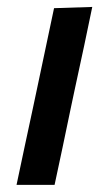

<svg xmlns="http://www.w3.org/2000/svg" viewBox="-20 -520 305 540"><path d="M26.5 0Q38 -54.5 48.8 -105.2Q59.5 -156 73 -218L83.5 -267.5Q98 -337.5 109.5 -390.5Q120.5 -443 132 -497L239.5 -500.5Q228 -444.5 216.8 -391.8Q205.5 -339 190 -267.5L179.5 -218Q166.5 -156 156 -105.5Q145 -54.5 133.5 0Z"/></svg>

Font: Heraclito Medium
Style: Italic
Weight: 500
Italic angle: -12°
Designer: Kostas Bartsokas (font) & Cristiano Sobral (main changes)
Foundry: Kostas Bartsokas (font) & Cristiano Sobral (main changes)
Version: Version 1.00;July 8, 2020;FontCreator 13.0.0.2655 64-bit